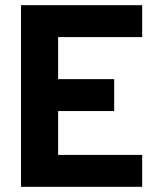

<svg xmlns="http://www.w3.org/2000/svg" viewBox="-20 -720 600 740"><path d="M61 0H528V-123H204V-292H420V-415H204V-577H528V-700H61Z"/></svg>

Font: Vanilla Cream Black
Style: Regular
Weight: 900
Designer: Jeremy Tribby, Jinavaṁso
Foundry: Tribby Type
Version: Version 1.422;Glyphs 3.1.2 (3151)